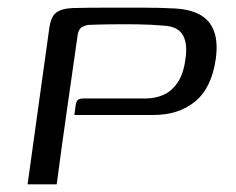

<svg xmlns="http://www.w3.org/2000/svg" viewBox="-20 -481 617 501"><path d="M52 0Q66 -101 80 -202Q94 -303 108 -403Q112 -437 126.5 -448Q141 -459 170 -460Q208 -461 256.5 -461Q305 -461 351.5 -461Q398 -461 434 -459Q476 -457 502 -442.5Q528 -428 538.5 -399.5Q549 -371 543 -327Q532 -251 489 -216Q446 -181 381 -181Q330 -181 278 -181Q226 -181 174 -181Q176 -198 177.5 -207Q179 -216 183 -220Q187 -224 197 -224Q212 -224 240.5 -224Q269 -224 301 -224Q333 -224 359 -224Q384 -224 405.5 -233Q427 -242 443 -265Q459 -288 464 -328Q470 -367 457 -389.5Q444 -412 408 -414Q376 -417 339 -417.5Q302 -418 267.5 -417.5Q233 -417 211 -416Q206 -416 196 -411.5Q186 -407 183 -392Q169 -294 155 -196.5Q141 -99 128 0Z"/></svg>

Font: Genos
Style: Italic
Weight: 400
Italic angle: -8°
Version: Version 1.010